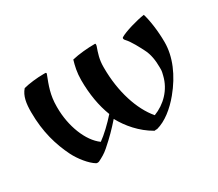

<svg xmlns="http://www.w3.org/2000/svg" viewBox="-91 -635 942 831"><g transform="rotate(-30 380.0 -219.0)"><path d="M343 -151C315 -119 277 -83 251 -65C197 -104 162 -195 162 -287V-293C162 -350 177 -388 196 -437C197 -440 195 -443 192 -443H183C150 -443 108 -438 82 -431C59 -405 54 -369 54 -327C54 -226 78 -151 109 -88C127 -52 160 -11 187 5C190 7 198 7 202 5C220 -4 237 -13 255 -29C294 -63 320 -90 349 -123C376 -73 419 -23 475 9C476 10 477 10 478 10C479 10 481 9 482 9H487H490C535 -3 580 -39 617 -84C674 -153 706 -229 706 -300C706 -358 697 -416 687 -448C651 -443 584 -424 560 -409C556 -406 558 -399 562 -395C583 -373 603 -332 613 -313C628 -285 633 -251 633 -218V-205C633 -197 630 -186 628 -178C613 -115 566 -69 511 -48C457 -111 423 -217 423 -335V-340C423 -377 432 -403 443 -434C444 -438 445 -445 441 -445C403 -445 360 -441 326 -433C318 -406 311 -376 311 -339C311 -268 322 -205 343 -151Z"/></g></svg>

Font: Ponomar Unicode
Style: Regular
Weight: 400
Version: 1.3